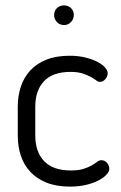

<svg xmlns="http://www.w3.org/2000/svg" viewBox="-20 -686 451 713"><path d="M240 7Q190 7 153.5 -7.5Q117 -22 93 -47.5Q69 -73 57.5 -107.5Q46 -142 46 -183V-290Q46 -330 57.5 -364.5Q69 -399 92.5 -424.5Q116 -450 152.5 -464.5Q189 -479 239 -479Q271 -479 297 -472.5Q323 -466 341.5 -456.5Q360 -447 370 -435.5Q380 -424 380 -414Q380 -403 371.5 -392.5Q363 -382 351 -382Q344 -382 336.5 -388Q329 -394 317 -400.5Q305 -407 287 -413Q269 -419 242 -419Q176 -419 143.5 -384.5Q111 -350 111 -290V-183Q111 -122 144 -87.5Q177 -53 243 -53Q272 -53 290.5 -59Q309 -65 321 -72Q333 -79 340.5 -85Q348 -91 356 -91Q370 -91 378 -80.5Q386 -70 386 -59Q386 -49 375.5 -37.5Q365 -26 346 -16Q327 -6 300 0.5Q273 7 240 7ZM218 -666Q233 -666 243.5 -656Q254 -646 254 -630Q254 -615 243.5 -604Q233 -593 218 -593Q202 -593 191.5 -604Q181 -615 181 -630Q181 -646 191.5 -656Q202 -666 218 -666Z"/></svg>

Font: AkaAcidDosis
Style: Regular
Weight: 400
Designer: Edgar Tolentino, Pablo Impallari, Igino Marini, Aka-Acid
Foundry: Edgar Tolentino, Pablo Impallari, Igino Marini, Cyberella
Version: Version 1.007